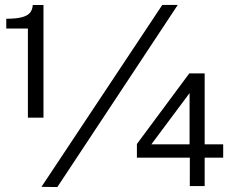

<svg xmlns="http://www.w3.org/2000/svg" viewBox="-20 -751 966 775"><path d="M92.6 -635.9H5.3V-675.3Q45.3 -675.3 68.2 -681.4Q91.1 -687.5 101 -699.4Q111 -711.4 112.2 -730.7H155.5V-276H92.6ZM211.5 4 147.4 3.2 635 -731H697.5ZM806.1 -454.7V-168.3H880.9V-114.7H806.1V0H746.1L746.3 -114.7H532.6V-169.8L744 -454.7ZM745.2 -168.3V-375.3L590.9 -168.3Z"/></svg>

Font: Public Sans VF
Style: Regular
Weight: 400
Designer: Pablo Impallari, Rodrigo Fuenzalida (Modified by Dan O. Williams and USWDS)
Version: Version 1.003